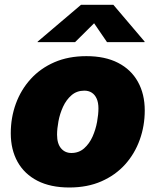

<svg xmlns="http://www.w3.org/2000/svg" viewBox="-20 -789 663 818"><path d="M275.4 9.8Q195.3 9.8 139.6 -18.8Q84 -47.4 54.9 -99.4Q25.9 -151.4 25.9 -221.2Q25.9 -288.1 47.6 -347.4Q69.3 -406.7 110.8 -452.4Q152.3 -498 211.9 -523.9Q271.5 -549.8 348.1 -549.8Q427.7 -549.8 483.2 -521.2Q538.6 -492.7 567.6 -440.4Q596.7 -388.2 596.7 -318.4Q596.7 -252.9 575.4 -193.6Q554.2 -134.3 513.2 -88.6Q472.2 -43 412.4 -16.6Q352.5 9.8 275.4 9.8ZM284.2 -137.2Q315.9 -137.2 338.4 -157Q360.8 -176.8 374.3 -207Q387.7 -237.3 393.6 -269.8Q399.4 -302.2 399.4 -327.1Q399.4 -352.1 391.8 -368.9Q384.3 -385.7 370.8 -394.3Q357.4 -402.8 339.4 -402.8Q307.1 -402.8 284.7 -383.3Q262.2 -363.8 248.5 -334Q234.9 -304.2 229 -272.2Q223.1 -240.2 223.1 -215.3Q223.1 -177.2 240 -157.2Q256.8 -137.2 284.2 -137.2ZM299.8 -609.4H140.1L140.6 -611.8L325.2 -768.6H462.9L596.2 -611.8L595.7 -609.4H436L380.9 -689.9Z"/></svg>

Font: Inter 16pt Black
Style: Italic
Weight: 900
Italic angle: -9.3988°
Version: Version 4.001;git-66647c0bb